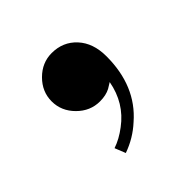

<svg xmlns="http://www.w3.org/2000/svg" viewBox="-88 -215 421 421"><g transform="rotate(-45 122.5 -5.0)"><path d="M70 105Q91 98 112 82Q155 50 165 -5L152 3Q139 10 120 10Q90 10 67.5 -12.5Q45 -35 45 -65Q45 -95 67.5 -117.5Q90 -140 120 -140Q155 -140 177.5 -115.5Q200 -91 200 -50Q200 42 140 94Q114 118 80 130Z"/></g></svg>

Font: Yeseva One
Style: Regular
Weight: 400
Designer: Jovanny Lemonad
Foundry: Jovanny Lemonad
Version: Version 2.000